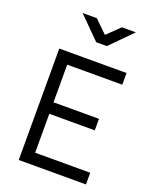

<svg xmlns="http://www.w3.org/2000/svg" viewBox="-169 -1033 902 1127"><g transform="rotate(20 282.0 -469.5)"><path d="M90 0H510V-73H166V-316H450V-388H166V-623H510V-696H90ZM480 -939H393L314 -863L236 -939H147L281 -805H347Z"/></g></svg>

Font: TitilliumText22L
Style: 400 wt
Weight: 400
Designer: Campivisivi
Foundry: Campivisivi
Version: 1.000